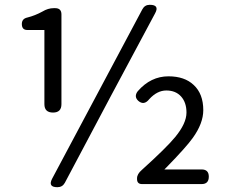

<svg xmlns="http://www.w3.org/2000/svg" viewBox="-20 -767 943 800"><path d="M219 13Q179 13 197 -22L573 -728Q583 -747 604 -747Q646 -747 626 -711L442 -367L250 -5Q240 13 219 13ZM572 0Q551 0 551 -21V-24Q551 -42 571 -59Q674 -152 710 -196Q757 -253 757 -298Q757 -340 734.5 -365Q712 -390 673 -390Q635 -390 602 -354Q580 -326 556 -347Q537 -365 554 -387Q608 -449 682 -449Q749 -449 787 -413Q827 -376 827 -308Q827 -253 783 -192Q756 -154 673 -69Q668 -64 665 -61H820Q850 -61 850 -31Q850 0 820 0H700ZM201 -298Q165 -298 165 -333V-642H94Q71 -642 71 -667Q71 -689 94 -694Q126 -702 157 -719Q180 -733 204 -733H210Q236 -733 236 -707V-515V-333Q236 -298 201 -298Z"/></svg>

Font: GenSenRounded JP R
Style: Regular
Weight: 400
Version: Version 1.501;PS 1;hotconv 16.6.51;makeotf.lib2.5.65220